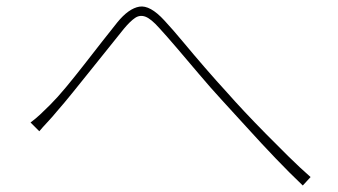

<svg xmlns="http://www.w3.org/2000/svg" viewBox="-20 -628 1040 591"><path d="M74 -251Q89 -262 103 -275Q117 -288 134 -305Q157 -328 183.5 -360Q210 -392 238.5 -428.5Q267 -465 293.5 -499Q320 -533 341 -559Q376 -602 409 -607.5Q442 -613 486 -565Q512 -537 544 -498.5Q576 -460 611.5 -419Q647 -378 681 -341Q702 -317 732.5 -284.5Q763 -252 798 -216.5Q833 -181 868.5 -146Q904 -111 936 -83L912 -57Q872 -95 828 -141Q784 -187 741.5 -234Q699 -281 662 -321Q628 -358 592.5 -400Q557 -442 525 -479.5Q493 -517 470 -542Q445 -570 428 -576.5Q411 -583 396 -573Q381 -563 361 -539Q341 -514 314.5 -481Q288 -448 259.5 -412.5Q231 -377 204 -343.5Q177 -310 155 -285Q142 -269 126.5 -252.5Q111 -236 101 -224Z"/></svg>

Font: Noto Sans KR Thin
Style: Regular
Weight: 100
Designer: Ryoko NISHIZUKA 西塚涼子 (kana, bopomofo & ideographs); Paul D. Hunt (Latin, Greek & Cyrillic); Sandoll Communications 산돌커뮤니
Foundry: Adobe
Version: Version 2.004-H2;hotconv 1.0.118;makeotfexe 2.5.65603